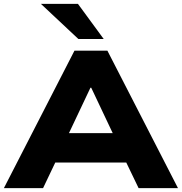

<svg xmlns="http://www.w3.org/2000/svg" viewBox="-32 -965 933 985"><path d="M-12 0 350 -705H519L881 0H679L586 -193L666 -131H202L281 -193L189 0ZM432 -515 300 -236 266 -282H602L568 -236L436 -515ZM370 -765 178 -945H368L500 -765Z"/></svg>

Font: Nunito Sans 10pt SemiExpanded Black
Style: Regular
Weight: 900
Width: 6
Designer: Vernon Adams
Foundry: Vernon Adams
Version: Version 3.101;gftools[0.9.27]